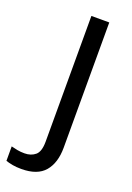

<svg xmlns="http://www.w3.org/2000/svg" viewBox="-204 -592 611 888"><g transform="rotate(20 101.5 -148.0)"><path d="M22 240Q-3 240 -22 236.5Q-41 233 -55 228V157Q-40 161 -24 164Q-8 167 11 167Q43 167 64 149.5Q85 132 85 83V-536H173V80Q173 155 137 197.5Q101 240 22 240Z"/></g></svg>

Font: Noto Sans Tifinagh Adrar
Style: Regular
Weight: 400
Designer: JamraPatel
Foundry: JamraPatel LLC
Version: Version 2.006; ttfautohint (v1.8.4.7-5d5b)